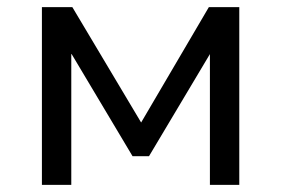

<svg xmlns="http://www.w3.org/2000/svg" viewBox="-20 -516 785 536"><path d="M97 0V-496H182L374 -174L563 -496H648V0H566V-365L396 -80H350L180 -365H179V0Z"/></svg>

Font: Nunito Sans 7pt
Style: Regular
Weight: 400
Designer: Vernon Adams
Foundry: Vernon Adams
Version: Version 3.101;gftools[0.9.27]